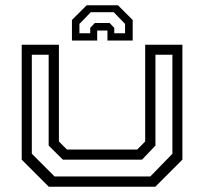

<svg xmlns="http://www.w3.org/2000/svg" viewBox="-20 -710 776 730"><path d="M165.5 0 62.5 -103V-540H204V-172L234.5 -141.5H501.5L532 -172V-540H673.5V-103L570.5 0ZM187.5 -39H551.5L635.5 -125.5V-502H571V-156.5L520 -103H219L165 -156.5V-502H101V-125.5ZM428.5 -690 484.5 -634V-556H388.5V-594H349.5V-556H253.5V-634L309.5 -690ZM412.5 -663.5H325L282 -619V-583.5H323V-604L340.5 -622.5H397L414.5 -604V-583.5H455.5V-619Z"/></svg>

Font: Tourney Expanded
Style: Regular
Weight: 400
Width: 7
Designer: Tyler Finck
Foundry: Etcetera Type Co
Version: Version 1.010; ttfautohint (v1.8.3)